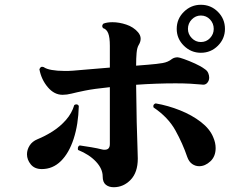

<svg xmlns="http://www.w3.org/2000/svg" viewBox="-20 -802 1040 804"><path d="M456 -18Q436 -18 423 -28.5Q410 -39 410 -63Q410 -95 382 -125Q354 -155 307 -174Q306 -176 306 -180Q306 -190 314 -193Q335 -190 362 -185.5Q389 -181 408 -176Q411 -175 414 -175Q417 -175 419 -175Q440 -175 440 -199V-437Q372 -430 335.5 -422.5Q299 -415 279.5 -410Q260 -405 242 -405Q207 -405 180 -437Q153 -469 145 -512Q150 -526 163 -521Q174 -513 197 -509Q220 -505 248 -505Q257 -505 266.5 -505Q276 -505 285 -506Q315 -509 356 -512Q397 -515 440 -519V-610Q440 -646 433 -663Q426 -680 412 -684Q408 -688 408 -693Q408 -698 413 -703Q428 -709 451 -709Q479 -709 509 -699Q539 -689 558 -667Q569 -654 569 -640Q569 -627 561 -614Q554 -603 552 -580.5Q550 -558 550 -529V-527L600 -531Q638 -534 661 -538Q684 -542 700 -555Q710 -562 724 -562Q730 -562 751 -554.5Q772 -547 796.5 -536Q821 -525 837 -513Q848 -506 852 -496Q856 -486 856 -477Q856 -464 847.5 -454.5Q839 -445 824 -448Q805 -450 777 -451.5Q749 -453 715 -453Q676 -453 633.5 -451.5Q591 -450 550 -447Q551 -352 552.5 -290Q554 -228 555.5 -191.5Q557 -155 557 -138Q557 -80 527 -49Q497 -18 456 -18ZM821 -581Q780 -581 750 -610.5Q720 -640 720 -681Q720 -723 750 -752.5Q780 -782 821 -782Q863 -782 892.5 -752.5Q922 -723 922 -681Q922 -640 892.5 -610.5Q863 -581 821 -581ZM764 -145Q745 -201 714.5 -256Q684 -311 623 -352Q622 -354 622 -357Q622 -366 632 -369Q684 -360 734 -340Q784 -320 821.5 -291Q859 -262 873 -227Q883 -204 883 -182Q883 -147 861 -126.5Q839 -106 814 -106Q798 -106 784.5 -115.5Q771 -125 764 -145ZM155 -94Q125 -94 109 -113.5Q93 -133 93 -156Q93 -175 104 -192.5Q115 -210 137 -219Q169 -232 200.5 -252Q232 -272 256.5 -300Q281 -328 291 -362Q296 -365 299 -365Q307 -365 310 -358Q308 -281 288.5 -221Q269 -161 235 -127.5Q201 -94 155 -94ZM821 -626Q844 -626 859.5 -642.5Q875 -659 875 -681Q875 -704 859.5 -720.5Q844 -737 821 -737Q799 -737 783 -720.5Q767 -704 767 -681Q767 -659 783 -642.5Q799 -626 821 -626Z"/></svg>

Font: Zen Antique
Style: Regular
Weight: 400
Designer: Yoshimichi Ohira
Foundry: Positype
Version: Version 1.001